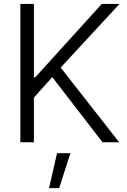

<svg xmlns="http://www.w3.org/2000/svg" viewBox="-20 -727 649 981"><path d="M84 -707H153.3V-332H160.2L500 -707H590.8L290 -381.8L588.9 0H503.9L247.1 -333L153.3 -228.5V0H84ZM271.5 55.7H339.8L282.2 234.4H230.5Z"/></svg>

Font: Pretendard JP Light
Style: Regular
Weight: 300
Designer: Base glyphs from Inter by Rasmus Andersson; Hangeul glyphs from Noto Sans CJK(Source Han Sans) by Jang Soo-young and Kan
Foundry: Kil Hyung-jin
Version: Version 1.309